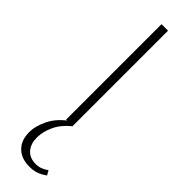

<svg xmlns="http://www.w3.org/2000/svg" viewBox="-320 -653 936 936"><g transform="rotate(45 148.5 -184.5)"><path d="M126 0V-658H171V0ZM162 289Q106 289 74 257.5Q42 226 42 171Q42 127 67 77Q92 27 150 -13L172 0Q127 36 107 79Q87 122 87 163Q87 205 109.5 231.5Q132 258 174 258Q194 258 210 251.5Q226 245 240 235L253 258Q233 273 211.5 281Q190 289 162 289Z"/></g></svg>

Font: Ysabeau SC ExtraLight
Style: Regular
Weight: 250
Designer: Christian Thalmann (Catharsis Fonts)
Version: Version 2.001;gftools[0.9.30]; featfreeze: smcp